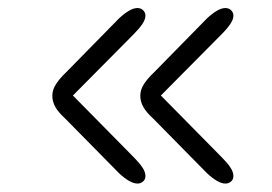

<svg xmlns="http://www.w3.org/2000/svg" viewBox="-20 -514 659 466"><path d="M313.5 -68.5Q296 -68.5 269 -93.5L139 -225.5Q121.5 -241.5 114.2 -254.5Q107 -267.5 107 -281.5Q107 -297 116.8 -311.2Q126.5 -325.5 139.5 -337.5L269 -469.5Q296 -494.5 313.5 -494.5Q322 -494.5 327.5 -489Q333 -483.5 333 -476Q333 -467 325.5 -455.8Q318 -444.5 304.5 -431L130.5 -255.5V-309L305 -132Q318 -119 325.5 -107.8Q333 -96.5 333 -87Q333 -78.5 327.2 -73.5Q321.5 -68.5 313.5 -68.5ZM527 -68.5Q509.5 -68.5 482.5 -93.5L352.5 -225.5Q335 -241.5 327.8 -254.5Q320.5 -267.5 320.5 -281.5Q320.5 -297 330.2 -311.2Q340 -325.5 353 -337.5L482.5 -469.5Q509.5 -494.5 527 -494.5Q535.5 -494.5 541 -489Q546.5 -483.5 546.5 -476Q546.5 -467 539 -455.8Q531.5 -444.5 518 -431L344 -255.5V-309L518.5 -132Q531.5 -119 539 -107.8Q546.5 -96.5 546.5 -87Q546.5 -78.5 540.8 -73.5Q535 -68.5 527 -68.5Z"/></svg>

Font: Sono Monospace
Style: Regular
Weight: 400
Designer: Tyler Finck
Foundry: Tyler Finck
Version: Version 2.112